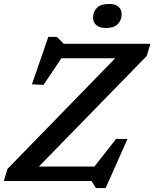

<svg xmlns="http://www.w3.org/2000/svg" viewBox="-32 -921 786 977"><path d="M733.5 -698 714.5 -636 136 -43 103.5 -73.5H448.5L559 -214.5L616.5 -213.5L505.5 36H456L433.5 0H-12.5L6 -61.5L583.5 -654.5L621 -624.5H280.5L189.5 -489L130.5 -492L214 -733.5H257.5L292.5 -698ZM506.5 -778.5Q475.5 -778.5 458.5 -792.8Q441.5 -807 441.5 -832Q441.5 -861.5 461.2 -881.2Q481 -901 522.5 -901Q554 -901 570.5 -887Q587 -873 587 -848Q587 -818.5 567.5 -798.5Q548 -778.5 506.5 -778.5Z"/></svg>

Font: Newsreader 9pt Medium
Style: Italic
Weight: 500
Italic angle: -17°
Designer: Hugues Gentile
Foundry: Production Type
Version: Version 1.003